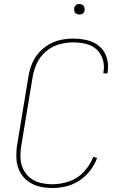

<svg xmlns="http://www.w3.org/2000/svg" viewBox="-20 -937 616 965"><path d="M244 8Q278 8 313 -0.5Q348 -9 379 -29.5Q410 -50 433 -79.5Q456 -109 468 -143L449 -149Q433 -107 401.5 -73.5Q370 -40 328 -25.5Q286 -11 244 -11Q213 -11 183.5 -18Q154 -25 131.5 -43Q109 -61 96.5 -87.5Q84 -114 83 -144.5Q82 -175 87 -205L144 -550Q150 -586 166 -620Q182 -654 211.5 -679Q241 -704 277 -714Q313 -724 348 -724Q381 -724 412 -716.5Q443 -709 465.5 -688.5Q488 -668 497 -637Q506 -606 500 -574Q500 -571 499 -568H520L521 -575Q527 -611 517 -645.5Q507 -680 481 -703Q455 -726 420 -734.5Q385 -743 348 -743Q317 -743 285.5 -736.5Q254 -730 225 -713Q196 -696 174 -670.5Q152 -645 140 -614.5Q128 -584 123 -553L66 -208Q61 -174 62.5 -140Q64 -106 78.5 -76.5Q93 -47 118.5 -27.5Q144 -8 176.5 0Q209 8 244 8ZM379 -864Q385 -864 391 -866Q397 -868 400.5 -873Q404 -878 405 -884Q406 -892 404 -900Q402 -908 395 -912.5Q388 -917 379 -917Q373 -917 367.5 -915Q362 -913 358 -907.5Q354 -902 353 -897Q352 -888 354 -880Q356 -872 363.5 -868Q371 -864 379 -864Z"/></svg>

Font: Iosevka Sparkle Thin
Style: Italic
Weight: 100
Italic angle: -9°
Designer: Belleve Invis
Foundry: Belleve Invis
Version: Version 4.5.0; ttfautohint (v1.8.3)